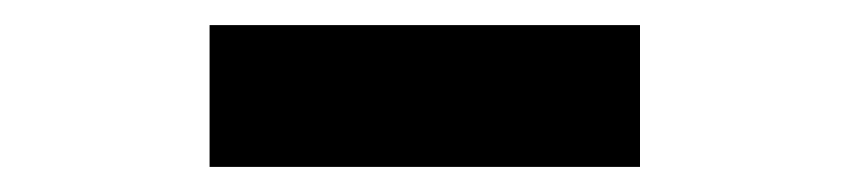

<svg xmlns="http://www.w3.org/2000/svg" viewBox="-20 -808 677 153"><path d="M147 -675H490V-788H147Z"/></svg>

Font: Noto Sans CJK JP Black
Style: Regular
Weight: 900
Designer: Ryoko NISHIZUKA (kana & ideographs); Paul D. Hunt (Latin, Greek & Cyrillic); Wenlong ZHANG (bopomofo); Sandoll Communica
Foundry: Adobe Systems Incorporated
Version: Version 1.004;PS 1.004;hotconv 1.0.82;makeotf.lib2.5.63406